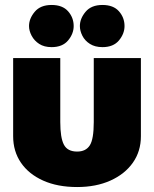

<svg xmlns="http://www.w3.org/2000/svg" viewBox="-20 -734 620 774"><path d="M223 -500V-242Q223 -179 237.5 -151Q252 -123 291 -123Q326 -123 342 -148Q358 -173 358 -242V-500H548V-185Q548 -124 515.5 -78Q483 -32 425 -6Q367 20 291 20Q212 20 154 -6Q96 -32 64.5 -78Q33 -124 33 -185V-500ZM97 -629Q97 -659 120 -686.5Q143 -714 188 -714Q232 -714 254.5 -688.5Q277 -663 277 -629Q277 -598 254.5 -571Q232 -544 188 -544Q158 -544 138 -557Q118 -570 107.5 -590Q97 -610 97 -629ZM302 -629Q302 -659 325 -686.5Q348 -714 393 -714Q437 -714 459.5 -688.5Q482 -663 482 -629Q482 -598 459.5 -571Q437 -544 393 -544Q363 -544 342.5 -557Q322 -570 312 -590Q302 -610 302 -629Z"/></svg>

Font: Moderustic ExtraBold
Style: Regular
Weight: 800
Designer: Tural Alisoy
Foundry: TAFT Foundry
Version: Version 2.120